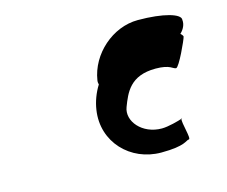

<svg xmlns="http://www.w3.org/2000/svg" viewBox="-71 -768 735 623"><g transform="rotate(-15 297.0 -456.5)"><path d="M232 -427C216 -322 297 -239 400 -239C482 -239 487 -257 497 -257C506 -257 487 -316 491 -328C480 -324 444 -314 422 -314C356 -314 312 -367 329 -411C346 -455 366 -507 452 -507C501 -507 507 -491 517 -491C527 -491 565 -574 567 -584C567 -586 564 -591 559 -595C571 -606 579 -622 577 -637C580 -657 523 -674 437 -674C352 -674 273 -604 260 -519C259 -513 260 -509 261 -505C246 -481 236 -454 232 -427ZM491 -328C494 -330 495 -330 493 -330C492 -330 491 -330 491 -328Z"/></g></svg>

Font: Ampere
Style: SCExtIta
Weight: 400
Version: Version 1